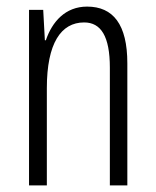

<svg xmlns="http://www.w3.org/2000/svg" viewBox="-20 -562 472 582"><path d="M244 -542C178 -542 138 -496 119 -440H116L111 -532H68V0H122V-295C122 -431 165 -494 235 -494C286 -494 313 -452 313 -357V0H366V-370C366 -488 323 -542 244 -542Z"/></svg>

Font: Noto Sans Georgian ExtraCondensed Light
Style: Regular
Weight: 300
Width: 2
Designer: Monotype Design Team, Akaki Razmadze
Foundry: Google LLC
Version: Version 2.005